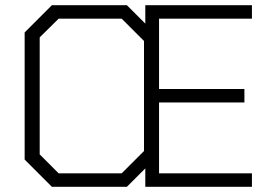

<svg xmlns="http://www.w3.org/2000/svg" viewBox="-20 -720 1046 740"><path d="M593 -377H922V-325H593V-52H951V0H540V-71L469 0H180L75 -105V-595L180 -700H469L540 -629V-700H951V-648H593ZM535 -138V-562L449 -648H206L133 -576V-125L206 -52H449Z"/></svg>

Font: Chakra Petch Light
Style: Regular
Weight: 300
Designer: Katatrad Aksorn Co.,Ltd.
Foundry: Cadson Demak Co.,Ltd.
Version: Version 1.000; ttfautohint (v1.6)